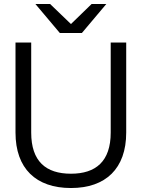

<svg xmlns="http://www.w3.org/2000/svg" viewBox="-20 -934 713 966"><path d="M337 12C512 12 615 -86 615 -267V-720H537V-267C537 -122 462 -60 337 -60C211 -60 137 -122 137 -267V-720H58V-267C58 -86 161 12 337 12ZM158 -914 281 -768H392L515 -914H441L337 -813L232 -914Z"/></svg>

Font: Aspekta 350
Style: Regular
Weight: 350
Designer: Ivo Dolenc
Version: Version 2.000